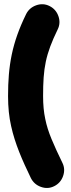

<svg xmlns="http://www.w3.org/2000/svg" viewBox="-20 -794 341 920"><path d="M217.3 -765.1C196.8 -775.4 175.3 -776.4 153.3 -768.6C131.3 -760.7 115.2 -746.6 105 -726.1C37.1 -587.4 18.6 -479.5 18.6 -333C18.6 -280.8 23.4 -233.4 33.2 -190.4C52.2 -104 86.4 -26.9 127.9 59.1C138.2 79.6 154.3 93.8 176.3 101.6C198.2 109.4 219.2 108.4 239.7 98.1C260.3 87.9 274.4 71.8 282.2 49.8C290 27.8 289.1 6.3 278.8 -14.2C257.8 -57.1 240.7 -94.7 227.1 -127.4C213.4 -160.2 203.1 -192.4 196.8 -224.1C189.9 -255.9 186.5 -292.5 186.5 -333C186.5 -468.3 197.8 -532.2 256.3 -652.8C266.6 -673.3 267.6 -694.8 259.8 -716.8C252 -738.8 237.8 -754.9 217.3 -765.1Z"/></svg>

Font: Mikhak Black
Style: Regular
Weight: 900
Designer: Amin Abedi
Version: Version 3.2